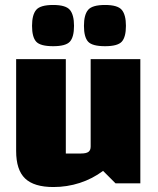

<svg xmlns="http://www.w3.org/2000/svg" viewBox="-20 -738 635 773"><path d="M545 -500V0H445L395 -50Q352 -18 301 -1.5Q250 15 195 15Q117 15 81 -19.5Q45 -54 45 -130V-500H245V-120H306Q327 -120 336 -126.5Q345 -133 345 -148V-500ZM403 -552Q351 -552 334.5 -570.5Q318 -589 318 -634Q318 -678 334.5 -698Q351 -718 403 -718Q454 -718 470.5 -698Q487 -678 487 -634Q487 -589 470.5 -570.5Q454 -552 403 -552ZM194 -552Q142 -552 125.5 -570.5Q109 -589 109 -634Q109 -678 125.5 -698Q142 -718 194 -718Q245 -718 261.5 -698Q278 -678 278 -634Q278 -589 261.5 -570.5Q245 -552 194 -552Z"/></svg>

Font: Changa ExtraLight ExtraBold
Style: Regular
Weight: 800
Version: Version 3.002; ttfautohint (v1.8.2)